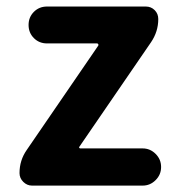

<svg xmlns="http://www.w3.org/2000/svg" viewBox="-20 -580 551 600"><path d="M80.1 0Q64.5 0 52.7 -11.7Q41 -23.4 41 -39.1Q41 -79.1 63.5 -111.3L287.1 -437.5Q288.1 -439.5 287.1 -441.9Q286.1 -444.3 283.2 -444.3H127Q102.5 -444.3 85.9 -460.9Q69.3 -477.5 69.3 -502Q69.3 -526.4 85.9 -543Q102.5 -559.6 127 -559.6H435.5Q452.1 -559.6 463.4 -548.3Q474.6 -537.1 474.6 -520.5Q474.6 -481.4 452.1 -448.2L228.5 -122.1Q226.6 -120.1 227.5 -118.2Q228.5 -116.2 231.4 -116.2H425.8Q449.2 -116.2 466.3 -99.1Q483.4 -82 483.4 -58.6V-57.6Q483.4 -34.2 466.3 -17.1Q449.2 0 425.8 0Z"/></svg>

Font: Gen Jyuu Gothic P Bold
Style: Bold
Weight: 700
Designer: [Source Han Sans]
Ryoko NISHIZUKA  (kana & ideographs); Paul D. Hunt (Latin, Greek & Cyrillic); Wenlong ZHANG  (bopomofo
Version: Version 1.002.20150607